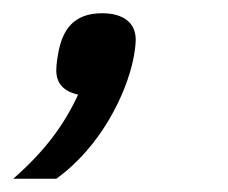

<svg xmlns="http://www.w3.org/2000/svg" viewBox="-52 -137 345 290"><path d="M102 -117C57 -117 43 -89 37 -62C35 -52 33 -40 33 -31C33 -10 45 1 66 6C45 51 17 90 -32 133H33C101 84 138 5 149 -46C151 -56 153 -68 153 -77C153 -103 134 -117 102 -117Z"/></svg>

Font: Braiins Sans
Style: Italic
Weight: 400
Italic angle: -11.31°
Designer: Mike Abbink, Paul van der Laan, Pieter van Rosmalen, Jiri Chlebus, Lubos Buracinsky
Foundry: Bold Monday, Sudetype
Version: Version 1.000;hotconv 1.0.109;makeotfexe 2.5.65596